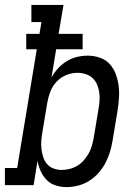

<svg xmlns="http://www.w3.org/2000/svg" viewBox="-46 -755 566 783"><path d="M225 8Q202 8 180.5 1Q159 -6 144 -21.5Q129 -37 120 -57Q111 -77 107 -99L91 0H-26V-70H24L104 -554H61V-617H115L123 -665H82V-735H213L193 -617H291V-554H183L164 -439Q175 -459 191 -476.5Q207 -494 227 -506Q247 -518 268.5 -523Q290 -528 312 -528Q312 -528 312 -528Q312 -528 312 -528Q312 -528 312.5 -528Q313 -528 313 -528Q338 -528 362 -519.5Q386 -511 402 -493Q418 -475 426.5 -451.5Q435 -428 438 -403.5Q441 -379 439 -352.5Q437 -326 433 -301L413 -181Q409 -157 402 -134Q395 -111 383.5 -89.5Q372 -68 355 -49Q338 -30 317 -17Q296 -4 272 2Q248 8 225 8ZM205 -62Q221 -62 237.5 -66Q254 -70 269 -79Q284 -88 295.5 -101Q307 -114 315.5 -129Q324 -144 328.5 -160Q333 -176 336 -192L356 -312Q359 -329 360 -346.5Q361 -364 358.5 -380Q356 -396 349.5 -411Q343 -426 331 -437Q319 -448 303 -453Q287 -458 270 -458Q247 -458 224.5 -449Q202 -440 185 -422Q168 -404 159.5 -382Q151 -360 147 -337L127 -217Q124 -200 122.5 -182Q121 -164 123 -147.5Q125 -131 130 -115Q135 -99 145.5 -86.5Q156 -74 172 -68Q188 -62 205 -62Z"/></svg>

Font: Iosevka Gothic
Style: Italic
Weight: 400
Italic angle: -9°
Monospace: yes
Designer: Belleve Invis
Foundry: Belleve Invis
Version: Version 15.5.1; ttfautohint (v1.8.4)